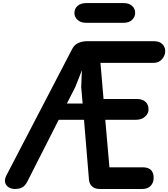

<svg xmlns="http://www.w3.org/2000/svg" viewBox="-20 -1252 1114 1272"><path d="M78.5 0Q55.5 0 37.5 -11.2Q19.5 -22.5 14 -42.8Q8.5 -63 22.5 -90L458.5 -928Q473 -956.5 500.2 -967.8Q527.5 -979 554 -979H1001Q1036 -979 1055.2 -960.2Q1074.5 -941.5 1074.5 -913Q1074.5 -883.5 1053.2 -859.5Q1032 -835.5 998 -835.5H645.5L666 -596H889Q923 -596 943.5 -577.8Q964 -559.5 964 -528Q964 -499.5 940.8 -479Q917.5 -458.5 881.5 -458.5H677.5L705 -143.5H926Q962 -143.5 980 -125.8Q998 -108 998 -74.5Q998 -41 977.8 -20.5Q957.5 0 923.5 0H642.5Q608.5 0 590.2 -16.8Q572 -33.5 569.5 -61L536.5 -458.5H369L161 -49Q147 -21.5 128 -10.8Q109 0 78.5 0ZM423 -566H527.5L518 -674.5L522.5 -786.5L479 -675.5ZM550 -1101Q515 -1101 494 -1120Q473 -1139 473 -1166.5Q473 -1194.5 494 -1213Q515 -1231.5 550 -1231.5H799.5Q835 -1231.5 855.2 -1213Q875.5 -1194.5 875.5 -1166.5Q875.5 -1140 855.2 -1120.5Q835 -1101 799.5 -1101Z"/></svg>

Font: Edu QLD Hand
Style: Regular
Weight: 400
Designer: Tina and Corey Anderson, Eben Sorkin
Foundry: Sorkin Type Co.
Version: Version 2.000